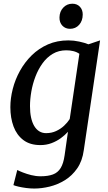

<svg xmlns="http://www.w3.org/2000/svg" viewBox="-20 -791 597 1060"><path d="M442.6 38Q434.6 97.7 406.3 138.5Q378 179.3 338.3 203.8Q298.5 228.2 254.3 239.1Q210.1 249.9 169.4 249.9Q147.2 249.9 124.3 246.9Q101.4 243.8 82.7 239.5Q63.9 235.2 54.1 231L75.3 147.5Q85.8 153.1 106.2 161.1Q126.6 169.2 152.2 175.7Q177.8 182.2 204.1 182.2Q245 182.2 272.1 172.1Q299.2 162.1 314.8 136.8Q330.4 111.6 336.7 66.5L355.2 -63.4Q338.7 -45 315.9 -28.3Q293.2 -11.6 264.7 -0.8Q236.3 10 203 10Q145.8 10 109.1 -17.7Q72.3 -45.5 54.8 -92.7Q37.2 -140 37.2 -199.1Q37.2 -248.4 50.5 -300.3Q63.8 -352.3 90.2 -399.9Q116.6 -447.6 155.3 -485.7Q194.1 -523.7 244.7 -545.9Q295.4 -568 357.8 -568Q387.4 -568 417.6 -561.4Q447.7 -554.9 468.2 -546.4L532.5 -568ZM418.2 -494Q403.5 -504.2 384.6 -508.8Q365.7 -513.3 346.1 -513.3Q304 -513.3 271.3 -493.9Q238.6 -474.4 214.9 -441.6Q191.2 -408.8 175.8 -368.6Q160.4 -328.3 153 -285.8Q145.6 -243.4 145.6 -205.1Q145.6 -169.9 151.5 -142.4Q157.4 -114.9 168.9 -95.5Q180.5 -76.1 197 -66Q213.6 -55.9 234.7 -55.9Q264.5 -55.9 289.5 -67.4Q314.6 -78.9 333.8 -96.9Q353 -114.9 364.9 -133.9ZM366.5 -631.9Q341 -631.9 324.4 -649.2Q307.7 -666.6 308.4 -695.1Q309.1 -727.7 329.4 -749.1Q349.6 -770.5 379.7 -770.5Q405.5 -770.5 421.2 -753.7Q436.9 -737 436.7 -710.7Q436.5 -676 416.9 -653.9Q397.3 -631.9 366.5 -631.9Z"/></svg>

Font: Merriweather 7pt Light
Style: Italic
Weight: 300
Italic angle: -7.8°
Designer: Eben Sorkin
Foundry: Eben Sorkin
Version: Version 2.200;gftools[0.9.31]